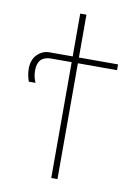

<svg xmlns="http://www.w3.org/2000/svg" viewBox="-82 -768 578 821"><g transform="rotate(10 207.0 -357.0)"><path d="M199 0H226V-503H396V-528H226V-714H199V-528H99Q68 -528 45.5 -505.5Q23 -483 23 -444Q23 -429 26 -414.5Q29 -400 33 -389H62Q58 -398 54.5 -411Q51 -424 51 -441Q51 -503 110 -503H199Z"/></g></svg>

Font: Noto Sans Display Thin
Style: Regular
Weight: 250
Designer: Monotype Design Team
Foundry: Monotype Imaging Inc.
Version: Version 1.900